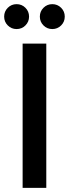

<svg xmlns="http://www.w3.org/2000/svg" viewBox="-34 -905 332 925"><path d="M189 -695V0H75V-695ZM46 -765Q21 -765 3.5 -782.5Q-14 -800 -14 -825Q-14 -850 3.5 -867.5Q21 -885 46 -885Q71 -885 88.5 -867.5Q106 -850 106 -825Q106 -800 88.5 -782.5Q71 -765 46 -765ZM218 -765Q193 -765 175.5 -782.5Q158 -800 158 -825Q158 -850 175.5 -867.5Q193 -885 218 -885Q243 -885 260.5 -867.5Q278 -850 278 -825Q278 -800 260.5 -782.5Q243 -765 218 -765Z"/></svg>

Font: Poppins Cyr Med
Style: Regular
Weight: 500
Designer: Ninad Kale (Devanagari), Jonny Pinhorn (Latin)
Foundry: Indian Type Foundry
Version: 4.004